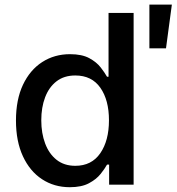

<svg xmlns="http://www.w3.org/2000/svg" viewBox="-20 -782 748 813"><path d="M275.6 10.7Q209.5 10.7 158 -23.1Q106.5 -56.8 77.1 -120.2Q47.6 -183.6 47.6 -271.7Q47.6 -360.1 77.2 -422.9Q106.9 -485.8 158.7 -519.2Q210.6 -552.6 276.3 -552.6Q327.1 -552.6 358.1 -535.7Q389.2 -518.8 406.4 -496.4Q423.7 -474.1 433.2 -457H439.6V-727.3H545.8V0H442.1V-84.9H433.2Q423.7 -67.5 405.7 -45.1Q387.8 -22.7 356.5 -6Q325.3 10.7 275.6 10.7ZM299 -79.9Q367.9 -79.9 404.7 -133.3Q441.4 -186.8 441.4 -272.7Q441.4 -358.3 405 -410.3Q368.6 -462.4 299 -462.4Q251.1 -462.4 219.1 -437.5Q187.1 -412.6 171 -369.9Q154.8 -327.1 154.8 -272.7Q154.8 -218 171.2 -174.4Q187.5 -130.7 219.6 -105.3Q251.8 -79.9 299 -79.9ZM682.9 -577.4H612.6V-762.4H707.7Z"/></svg>

Font: Linik Sans Medium
Style: Regular
Weight: 500
Designer: Rasmus Andersson (font), Cristiano Sobral (main changes)
Foundry: rsms
Version: Version 3.018;June 1, 2022;FontCreator 14.0.0.2814 64-bit; t